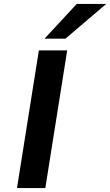

<svg xmlns="http://www.w3.org/2000/svg" viewBox="-20 -963 564 983"><path d="M67 0 179 -705H324L212 0ZM208 -765 373 -943H524L315 -765Z"/></svg>

Font: Nunito Sans 7pt SemiExpanded
Style: Bold Italic
Weight: 700
Width: 6
Italic angle: -9°
Designer: Vernon Adams
Foundry: Vernon Adams
Version: Version 3.101;gftools[0.9.27]